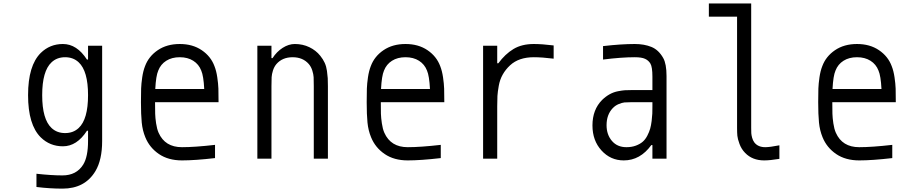

<svg xmlns="http://www.w3.org/2000/svg" viewBox="-20 -937 5373 1134"><path d="M284.5 -181Q316.4 -151 364.6 -151Q412.8 -151 444.7 -181Q500 -232.4 500 -375Q500 -517.6 444.7 -569Q412.8 -599 364.6 -599Q316.4 -599 284.5 -569Q229.2 -517.6 229.2 -375Q229.2 -232.4 284.5 -181ZM500 -164.7H493.5Q434.2 -72.9 351.6 -72.9Q274.7 -72.9 220.7 -125.7Q145.8 -199.9 145.8 -375Q145.8 -550.1 220.7 -624.3Q274.7 -677.1 351.6 -677.1Q434.2 -677.1 493.5 -585.3H500V-666.7H583.3V-104.2Q583.3 7.2 543.6 73.6Q481.8 177.1 349 177.1Q273.4 177.1 195.3 167.3V89.2Q283.2 99 349 99Q431.6 99 471.4 35.2Q500 -11.1 500 -104.2Z M914.7 -520.2Q901 -488.9 897.1 -411.5H1186.2Q1182.3 -488.9 1168.6 -520.2Q1154.3 -557.3 1121.4 -578.1Q1088.5 -599 1041.7 -599Q994.8 -599 961.9 -578.1Q929 -557.3 914.7 -520.2ZM1246.7 -546.2Q1257.8 -518.2 1263.3 -480.5Q1268.9 -442.7 1269.9 -413.7Q1270.8 -384.8 1270.8 -333.3H895.8Q895.8 -289.1 896.5 -265.3Q897.1 -241.5 902 -208.3Q906.9 -175.1 916.7 -153Q954.4 -67.7 1054.7 -67.7Q1130.2 -67.7 1250 -81.4V-3.3Q1131.5 10.4 1054.7 10.4Q974 10.4 918.6 -27.3Q863.3 -65.1 838.5 -125.7Q821.6 -166.7 817.1 -213.5Q812.5 -260.4 812.5 -333.3Q812.5 -384.8 813.5 -413.7Q814.5 -442.7 820 -480.5Q825.5 -518.2 836.6 -546.2Q858.1 -604.2 911.8 -640.6Q965.5 -677.1 1041.7 -677.1Q1117.8 -677.1 1171.5 -640.6Q1225.3 -604.2 1246.7 -546.2Z M1721.4 -677.1Q1768.2 -677.1 1807.3 -658.2Q1846.4 -639.3 1871.7 -607.4Q1888 -587.2 1897.8 -565.8Q1907.6 -544.3 1911.1 -518.2Q1914.7 -492.2 1915.7 -475.3Q1916.7 -458.3 1916.7 -427.7V0H1833.3V-427.7Q1833.3 -463.5 1832.4 -481.1Q1831.4 -498.7 1824.5 -520.5Q1817.7 -542.3 1804 -558.6Q1768.9 -599 1708.3 -599Q1647.8 -599 1612.6 -558.6Q1599 -542.3 1592.1 -520.5Q1585.3 -498.7 1584.3 -481.1Q1583.3 -463.5 1583.3 -427.7V0H1500V-666.7H1583.3V-593.8H1589.8Q1613.9 -631.5 1649.4 -654.3Q1684.9 -677.1 1721.4 -677.1Z M2248 -520.2Q2234.4 -488.9 2230.5 -411.5H2519.5Q2515.6 -488.9 2502 -520.2Q2487.6 -557.3 2454.8 -578.1Q2421.9 -599 2375 -599Q2328.1 -599 2295.2 -578.1Q2262.4 -557.3 2248 -520.2ZM2580.1 -546.2Q2591.1 -518.2 2596.7 -480.5Q2602.2 -442.7 2603.2 -413.7Q2604.2 -384.8 2604.2 -333.3H2229.2Q2229.2 -289.1 2229.8 -265.3Q2230.5 -241.5 2235.4 -208.3Q2240.2 -175.1 2250 -153Q2287.8 -67.7 2388 -67.7Q2463.5 -67.7 2583.3 -81.4V-3.3Q2464.8 10.4 2388 10.4Q2307.3 10.4 2252 -27.3Q2196.6 -65.1 2171.9 -125.7Q2154.9 -166.7 2150.4 -213.5Q2145.8 -260.4 2145.8 -333.3Q2145.8 -384.8 2146.8 -413.7Q2147.8 -442.7 2153.3 -480.5Q2158.9 -518.2 2169.9 -546.2Q2191.4 -604.2 2245.1 -640.6Q2298.8 -677.1 2375 -677.1Q2451.2 -677.1 2504.9 -640.6Q2558.6 -604.2 2580.1 -546.2Z M3132.8 -599Q3044.3 -599 2992.8 -551.4Q2966.1 -526.7 2949.2 -496.7Q2932.3 -466.8 2925.8 -430Q2919.3 -393.2 2918 -370.4Q2916.7 -347.7 2916.7 -309.2V0H2833.3V-666.7H2916.7V-563.2H2923.2Q2963.5 -617.8 3012.7 -647.5Q3061.8 -677.1 3132.8 -677.1Q3181 -677.1 3250 -668.6V-590.5Q3181 -599 3132.8 -599Z M3833.3 -333.3H3705.7Q3681.6 -333.3 3668.3 -332Q3654.9 -330.7 3634.8 -322.6Q3614.6 -314.5 3599 -298.2Q3562.5 -259.8 3562.5 -197.3Q3562.5 -141.9 3594.1 -104.8Q3625.7 -67.7 3679.7 -67.7Q3710.9 -67.7 3735.4 -76.8Q3759.8 -85.9 3775.7 -99.6Q3791.7 -113.3 3803.1 -135.4Q3814.5 -157.6 3820 -176.8Q3825.5 -196 3828.8 -222.7Q3832 -249.3 3832.7 -266.3Q3833.3 -283.2 3833.3 -306.6ZM3729.2 -677.1Q3785.2 -677.1 3827.5 -659.8Q3869.8 -642.6 3897.1 -594.4Q3916.7 -559.9 3916.7 -487.6V0H3833.3V-80.1H3826.8Q3761.1 10.4 3664.1 10.4Q3585.9 10.4 3532.6 -48.2Q3479.2 -106.8 3479.2 -196Q3479.2 -289.7 3536.5 -347Q3557.3 -367.2 3580.7 -380.2Q3604.2 -393.2 3629.9 -398.1Q3655.6 -403 3670.2 -404Q3684.9 -404.9 3707 -404.9H3833.3V-484.4Q3833.3 -541 3821.6 -561.2Q3810.5 -580.1 3790 -589.5Q3769.5 -599 3729.2 -599Q3651 -599 3541.7 -585.3V-664.7Q3649.1 -677.1 3729.2 -677.1Z M4583.3 1.3Q4527.3 10.4 4493.5 10.4Q4423.8 10.4 4380.9 -33.9Q4358.7 -56.6 4347.7 -86.9Q4336.6 -117.2 4335 -135.1Q4333.3 -153 4333.3 -181.6V-838.5H4166.7V-916.7H4416.7V-181.6Q4416.7 -161.5 4417.3 -150.4Q4418 -139.3 4422.2 -123.7Q4426.4 -108.1 4434.9 -96.4Q4456.4 -67.7 4500 -67.7Q4526.7 -67.7 4583.3 -78.8Z M4914.7 -520.2Q4901 -488.9 4897.1 -411.5H5186.2Q5182.3 -488.9 5168.6 -520.2Q5154.3 -557.3 5121.4 -578.1Q5088.5 -599 5041.7 -599Q4994.8 -599 4961.9 -578.1Q4929 -557.3 4914.7 -520.2ZM5246.7 -546.2Q5257.8 -518.2 5263.3 -480.5Q5268.9 -442.7 5269.9 -413.7Q5270.8 -384.8 5270.8 -333.3H4895.8Q4895.8 -289.1 4896.5 -265.3Q4897.1 -241.5 4902 -208.3Q4906.9 -175.1 4916.7 -153Q4954.4 -67.7 5054.7 -67.7Q5130.2 -67.7 5250 -81.4V-3.3Q5131.5 10.4 5054.7 10.4Q4974 10.4 4918.6 -27.3Q4863.3 -65.1 4838.5 -125.7Q4821.6 -166.7 4817.1 -213.5Q4812.5 -260.4 4812.5 -333.3Q4812.5 -384.8 4813.5 -413.7Q4814.5 -442.7 4820 -480.5Q4825.5 -518.2 4836.6 -546.2Q4858.1 -604.2 4911.8 -640.6Q4965.5 -677.1 5041.7 -677.1Q5117.8 -677.1 5171.5 -640.6Q5225.3 -604.2 5246.7 -546.2Z"/></svg>

Font: Monoid
Style: Regular
Weight: 400
Width: 4
Monospace: yes
Designer: Andreas Larsen (@larsenwork)
Version: Version 0.61